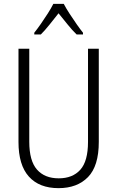

<svg xmlns="http://www.w3.org/2000/svg" viewBox="-20 -967 609 997"><path d="M493 -230Q493 -105 437 -47.5Q381 10 284 10Q184 10 130 -50Q76 -110 76 -230V-714H132V-231Q132 -132 172 -86.5Q212 -41 285 -41Q357 -41 397 -85.5Q437 -130 437 -230V-714H493ZM311 -947Q323 -924 341.5 -895.5Q360 -867 379 -840Q398 -813 411 -797V-788H378Q355 -810 331 -840Q307 -870 284 -898Q262 -870 237.5 -839.5Q213 -809 192 -788H158V-797Q174 -817 192.5 -843.5Q211 -870 228.5 -897.5Q246 -925 257 -947Z"/></svg>

Font: Noto Sans Lao UI Cond Light
Style: Regular
Weight: 300
Width: 3
Designer: Monotype Design Team
Foundry: Monotype Imaging Inc.
Version: Version 2.000; ttfautohint (v1.8.4.7-5d5b)